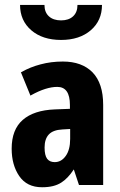

<svg xmlns="http://www.w3.org/2000/svg" viewBox="-20 -766 497 795"><path d="M270.5 -190.9V-231.9L238.3 -230Q199.7 -228 182.1 -209.2Q164.6 -190.4 164.6 -155.3Q164.6 -122.6 175.3 -108.4Q186 -94.7 206.5 -94.7Q233.9 -94.7 252 -120.1Q270.5 -145.5 270.5 -190.9ZM147.9 -499.5Q191.4 -511.2 240.2 -511.2Q319.3 -511.2 363.3 -466.3Q407.2 -420.9 407.2 -331.5V-3.4V0H403.3H309.6H307.1L306.2 -2.4L285.6 -64.5Q261.2 -27.3 233.4 -9.8Q203.6 9.3 155.3 9.3Q154.8 9.3 154.3 9.3Q154.3 9.3 153.8 9.3Q91.3 9.3 59.6 -37.1Q43.9 -60.1 36.1 -88.4Q28.3 -116.7 28.3 -150.4Q28.3 -229.5 74.2 -269.5Q120.1 -309.6 207 -313L269.5 -315.4V-331.1Q269.5 -406.2 217.3 -406.2Q170.9 -406.2 109.4 -372.1L106 -370.1L104.5 -374L67.9 -463.4L66.4 -466.3L69.3 -467.8Q105 -488.3 147.9 -499.5ZM402.3 -745.6Q402.3 -680.7 355.7 -640.6Q309.1 -600.6 232.9 -600.6Q156.2 -600.6 109.6 -640.6Q63 -680.7 63 -745.6H164.1Q164.1 -715.3 182.4 -698.5Q200.7 -681.6 232.9 -681.6Q264.6 -681.6 282.7 -698.5Q300.8 -715.3 300.8 -745.6Z"/></svg>

Font: MAUL Condensed Bold
Style: Condensed Bold
Weight: 700
Designer: MAUL
Version: Version 1.0; 2020; ttfautohint (v1.8.3)